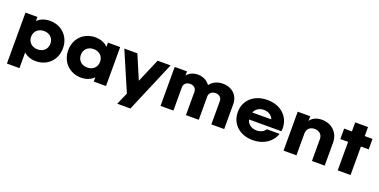

<svg xmlns="http://www.w3.org/2000/svg" viewBox="-19 -1804 5934 3008"><g transform="rotate(20 2948.0 -300.0)"><path d="M300 -325.7C300 -416.8 368.3 -478.2 461.4 -478.2C556.4 -478.2 621.8 -416.8 621.8 -325.7C621.8 -233.7 556.4 -172.3 461.4 -172.3C368.3 -172.3 300 -233.7 300 -325.7ZM88.1 200H297V-61.4C347.5 -15.8 415.8 10.9 498 10.9C686.1 10.9 831.7 -124.8 831.7 -324.8C831.7 -523.8 686.1 -660.4 498 -660.4C410.9 -660.4 338.6 -632.7 287.1 -581.2V-649.5H88.1Z M1129.5 -324.8C1129.5 -416.8 1194.8 -478.2 1289.9 -478.2C1382.9 -478.2 1450.2 -416.8 1450.2 -324.8C1450.2 -232.7 1382.9 -171.3 1289.9 -171.3C1194.8 -171.3 1129.5 -232.7 1129.5 -324.8ZM1251.2 10.9C1339.4 10.9 1411.6 -18.8 1463.1 -71.3V0H1667.1V-649.5H1463.1V-580.2C1411.6 -631.7 1339.4 -660.4 1251.2 -660.4C1064.1 -660.4 918.6 -524.8 918.6 -325.7C918.6 -125.7 1064.1 10.9 1251.2 10.9Z M1927 200H2146.8L2507.2 -649.5H2291.3L2122 -253.5L1953.7 -649.5H1735.9L2015.1 0Z M2576.1 0H2791V-389.1C2791 -444.6 2834.5 -483.2 2896.9 -483.2C2957.3 -483.2 2999.9 -444.6 2999.9 -389.1V0H3213.7V-389.1C3213.7 -444.6 3258.3 -483.2 3320.7 -483.2C3381.1 -483.2 3423.6 -444.6 3423.6 -389.1V0H3637.5V-416.8C3637.5 -560.4 3530.6 -661.4 3378.1 -661.4C3286 -661.4 3210.8 -623.8 3163.2 -560.4C3117.7 -623.8 3047.4 -661.4 2960.3 -661.4C2881.1 -661.4 2811.8 -626.7 2781.1 -578.2V-649.5H2576.1Z M3962.4 -394.1C3988.1 -456.4 4044.6 -495 4121.8 -495C4198 -495 4255.5 -456.4 4279.2 -395ZM4112.9 10.9C4292.1 10.9 4429.7 -80.2 4479.2 -225.7H4266.4C4238.6 -179.2 4182.2 -152.5 4119.8 -152.5C4038.6 -152.5 3966.4 -199 3952.5 -274.3H4492.1C4519.8 -492.1 4363.4 -660.4 4121.8 -660.4C3901 -660.4 3746.6 -524.8 3746.6 -323.8C3746.6 -124.8 3898 10.9 4112.9 10.9Z M4627.1 0H4842V-366.3C4842 -438.6 4893.5 -487.1 4970.7 -487.1C5047.9 -487.1 5100.4 -438.6 5100.4 -366.3V0H5313.3V-382.2C5313.3 -547.5 5192.5 -661.4 5030.1 -661.4C4924.1 -661.4 4857.8 -612.9 4836 -569.3V-649.5H4627.1Z M5530.5 0H5744.3V-475.2H5874V-649.5H5744.3V-800H5530.5V-649.5H5400.8V-475.2H5530.5Z"/></g></svg>

Font: Calandify
Style: Semi Bold
Weight: 700
Designer: Brittany Allen
Foundry: Brittany Allen
Version: Version 1.0; ttfautohint (v1.8.4.7-5d5b)